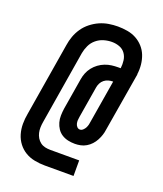

<svg xmlns="http://www.w3.org/2000/svg" viewBox="-157 -879 914 1078"><g transform="rotate(20 300.0 -340.0)"><path d="M240 97Q209 97 178.5 91Q148 85 123 70Q98 55 80 31.5Q62 8 53.5 -21Q45 -50 45 -81Q45 -112 51 -144L123 -580Q127 -607 136.5 -633.5Q146 -660 162.5 -684Q179 -708 202.5 -726.5Q226 -745 252 -756.5Q278 -768 305.5 -772.5Q333 -777 360 -777Q360 -777 360 -777Q360 -777 360 -777Q389 -777 417.5 -772Q446 -767 470 -754Q494 -741 512.5 -720.5Q531 -700 541 -674.5Q551 -649 554 -620.5Q557 -592 553 -562H554L495 -210Q493 -193 487.5 -176.5Q482 -160 473.5 -144Q465 -128 452.5 -114.5Q440 -101 424 -91.5Q408 -82 390.5 -78.5Q373 -75 357 -75Q335 -75 315 -79.5Q295 -84 278.5 -94.5Q262 -105 251 -121.5Q240 -138 234.5 -157.5Q229 -177 229.5 -198Q230 -219 233 -240L264 -427Q267 -446 274.5 -465Q282 -484 295 -500.5Q308 -517 325 -529.5Q342 -542 361.5 -549.5Q381 -557 400.5 -559.5Q420 -562 439 -562H454Q457 -586 454 -609Q451 -632 438 -650Q425 -668 403.5 -676Q382 -684 358 -684Q334 -684 310 -677Q286 -670 266 -653.5Q246 -637 235 -613.5Q224 -590 220 -567L148 -130Q145 -113 144.5 -96.5Q144 -80 147.5 -64.5Q151 -49 159 -35.5Q167 -22 179.5 -12.5Q192 -3 207.5 0.5Q223 4 240 4H412V97ZM356 -160Q366 -160 374.5 -168Q383 -176 387.5 -185Q392 -194 394.5 -204Q397 -214 398 -224L440 -477H439Q426 -477 412.5 -473.5Q399 -470 387.5 -461Q376 -452 369.5 -439Q363 -426 361 -413L330 -226Q328 -216 327.5 -205.5Q327 -195 329.5 -185Q332 -175 339 -167.5Q346 -160 356 -160Z"/></g></svg>

Font: Iosevka SS04 Semibold Extended
Style: Italic
Weight: 600
Width: 7
Italic angle: -9°
Monospace: yes
Designer: Belleve Invis
Foundry: Belleve Invis
Version: Version 19.0.0; ttfautohint (v1.8.4)